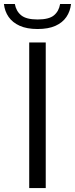

<svg xmlns="http://www.w3.org/2000/svg" viewBox="-58 -956 381 976"><path d="M90.5 0V-740H174.5V0ZM133 -808.5Q78.5 -808.5 42 -825Q5.5 -841.5 -14.2 -870Q-34 -898.5 -38 -935.5H17.5Q24 -899 50 -878Q76 -857 133 -857Q191 -857 216.2 -878Q241.5 -899 247.5 -935.5H303Q299 -898.5 279.5 -869.8Q260 -841 224 -824.8Q188 -808.5 133 -808.5Z"/></svg>

Font: Encode Sans SemiExpanded
Style: Regular
Weight: 400
Width: 6
Designer: Multiple Designers
Foundry: Impallari Type
Version: Version 3.002